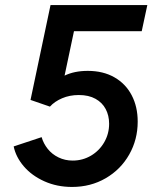

<svg xmlns="http://www.w3.org/2000/svg" viewBox="-20 -740 614 768"><path d="M34.7 -154.3 146.5 -191.4Q153.8 -166 170.9 -144.5Q188 -123 213.9 -110.4Q239.7 -97.7 271 -97.7Q310.5 -97.7 344 -117.4Q377.4 -137.2 397 -171.1Q416.5 -205.1 416.5 -245.1Q416.5 -277.8 402.8 -303.7Q389.2 -329.6 362.1 -344.7Q335 -359.9 295.4 -359.9Q258.3 -359.9 228.3 -346.9Q198.2 -334 179.7 -313.5L102.1 -340.3L182.1 -719.7H569.3L546.9 -615.2H275.9L238.3 -437.5Q277.3 -456.5 331.1 -456.5Q392.6 -456.5 437.7 -430.7Q482.9 -404.8 506.8 -358.9Q530.8 -313 530.8 -253.4Q530.8 -181.6 496.8 -121.8Q462.9 -62 402.8 -27.1Q342.8 7.8 268.1 7.8Q207.5 7.8 157.2 -14.9Q106.9 -37.6 75.2 -74.7Q43.5 -111.8 34.7 -154.3Z"/></svg>

Font: Reddit Sans Vanilla SemiBold
Style: Italic
Weight: 600
Italic angle: -11.25°
Designer: Stephen Hutchings
Version: Version 1.013